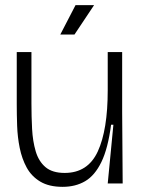

<svg xmlns="http://www.w3.org/2000/svg" viewBox="-20 -712 546 745"><path d="M223 13Q170 13 136 -7.5Q102 -28 83.5 -62Q65 -96 56.5 -138Q48 -180 46.5 -224Q45 -268 45 -308V-510H102V-311Q102 -260 104.5 -212Q107 -164 118.5 -125Q130 -86 156.5 -63.5Q183 -41 231 -41Q321 -41 359.5 -124.5Q398 -208 398 -362V-510H454V-277L456 0H398L420 -228H411Q399 -136 373.5 -83.5Q348 -31 310.5 -9Q273 13 223 13ZM269 -578H214L273 -692H345Z"/></svg>

Font: Bricolage Grotesque 48pt ExtraLight
Style: Regular
Weight: 200
Designer: Mathieu Triay
Foundry: Atelier Triay
Version: Version 1.000; ttfautohint (v1.8.4.7-5d5b);gftools[0.9.32]